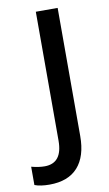

<svg xmlns="http://www.w3.org/2000/svg" viewBox="-160 -689 521 914"><g transform="rotate(-10 100.5 -232.0)"><path d="M187 -23.4Q187 75.2 140.4 127.2Q93.8 179.2 3.4 179.2Q-40.5 179.2 -68.4 168.5V80.1Q-32.7 89.4 -4.4 89.4Q81.5 89.4 81.5 -19.5V-642.6H187Z"/></g></svg>

Font: Khula Semibold
Style: Regular
Weight: 600
Designer: Erin McLaughlin, Steve Matteson
Version: Version 1.000;PS 1.0;hotconv 1.0.72;makeotf.lib2.5.5900